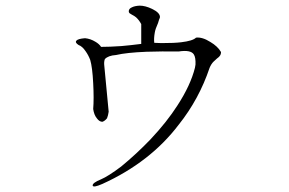

<svg xmlns="http://www.w3.org/2000/svg" viewBox="-20 -616 1040 691"><path d="M488.3 -529.3V-458Q450.2 -453.1 417 -450.2Q375 -447.3 343.8 -447.3Q336.9 -458 323.2 -465.8Q305.7 -476.6 286.1 -478.5Q260.7 -476.6 254.9 -469.7Q249 -462.9 262.7 -454.1Q276.4 -449.2 288.1 -431.6Q297.9 -418 304.7 -400.4Q312.5 -374 315.4 -316.4Q318.4 -260.7 315.4 -223.6Q318.4 -202.1 329.1 -189.5Q337.9 -177.7 348.6 -177.7Q357.4 -180.7 365.2 -190.4Q369.1 -200.2 371.1 -213.9L355.5 -377.9Q353.5 -393.6 357.4 -403.3Q369.1 -416 397.5 -418Q435.5 -426.8 506.8 -429.7Q563.5 -431.6 623 -430.7Q667 -437.5 677.7 -419.9Q684.6 -409.2 683.6 -383.8L681.6 -372.1Q666 -309.6 619.1 -237.3Q581.1 -177.7 521.5 -114.3Q470.7 -61.5 416 -16.6Q369.1 18.6 343.8 29.3Q312.5 42 313.5 51.8Q315.4 60.5 348.6 45.9Q520.5 -32.2 623 -167Q696.3 -258.8 734.4 -372.1Q740.2 -385.7 748 -393.6Q752.9 -398.4 760.7 -405.3Q768.6 -411.1 770.5 -414.1Q775.4 -419.9 775.4 -428.7Q763.7 -449.2 737.3 -464.8Q708 -483.4 685.5 -480.5Q673.8 -468.8 631.8 -463.9Q608.4 -460.9 560.5 -460.9L535.2 -461.9Q533.2 -477.5 537.1 -499Q539.1 -511.7 548.8 -533.2Q551.8 -542 552.7 -545.9Q555.7 -551.8 555.7 -554.7Q555.7 -570.3 527.3 -584Q502.9 -595.7 482.4 -595.7Q464.8 -594.7 455.1 -589.8Q443.4 -585 443.4 -575.2Q443.4 -571.3 446.3 -568.4Q448.2 -567.4 454.1 -563.5Q463.9 -558.6 469.7 -553.7Q480.5 -543.9 488.3 -529.3Z"/></svg>

Font: Batang
Style: Regular
Weight: 400
Version: Version 2.21